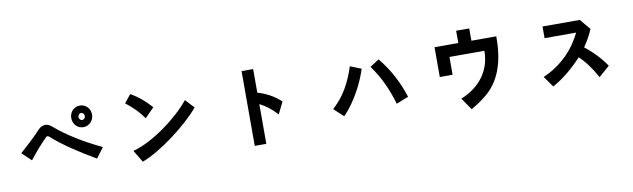

<svg xmlns="http://www.w3.org/2000/svg" viewBox="-44 -1224 6089 1846"><g transform="rotate(-10 3000.0 -301.5)"><path d="M772 -499Q772 -513 763 -523.5Q754 -534 741 -534Q729 -534 719.5 -523.5Q710 -513 710 -499Q710 -485 719.5 -475Q729 -465 741 -465Q754 -465 763 -475.5Q772 -486 772 -499ZM817 -75Q764 -105 707 -140.5Q650 -176 594.5 -213.5Q539 -251 490 -288.5Q441 -326 404 -359Q393 -370 382 -370Q378 -370 374 -366.5Q370 -363 367 -360Q332 -325 291.5 -280Q251 -235 198 -167L108 -252Q145 -285 174 -312Q203 -339 228 -362Q253 -385 273 -406Q293 -427 313 -448Q330 -466 347.5 -473Q365 -480 382 -481Q396 -481 413.5 -473.5Q431 -466 449 -450Q489 -415 539 -379Q589 -343 645.5 -307.5Q702 -272 764.5 -238.5Q827 -205 891 -174ZM843 -499Q843 -479 835 -459.5Q827 -440 812.5 -425.5Q798 -411 780 -403Q762 -395 741 -395Q720 -395 701.5 -403Q683 -411 669 -425.5Q655 -440 647.5 -459.5Q640 -479 640 -499Q640 -523 647.5 -542Q655 -561 669 -575.5Q683 -590 701.5 -598Q720 -606 741 -606Q783 -606 813 -576Q843 -546 843 -499Z M1826 -396Q1774 -335 1703.5 -271.5Q1633 -208 1555 -150Q1477 -92 1396.5 -44Q1316 4 1245 31L1174 -87Q1250 -108 1330.5 -150Q1411 -192 1487 -246Q1563 -300 1630 -361Q1697 -422 1746 -482ZM1345 -376Q1306 -431 1266 -471Q1226 -511 1174 -551L1238 -630Q1291 -601 1340 -560.5Q1389 -520 1435 -467Z M2611 -190Q2568 -236 2528.5 -266.5Q2489 -297 2444 -320V68H2331V-662H2444V-431Q2501 -416 2559.5 -384.5Q2618 -353 2668 -306Z M3472 -484Q3456 -433 3432 -377.5Q3408 -322 3377 -267Q3346 -212 3308.5 -159.5Q3271 -107 3228 -63L3135 -149Q3224 -231 3277.5 -326Q3331 -421 3364 -527ZM3746 -94Q3717 -195 3673 -292Q3629 -389 3559 -487L3648 -544Q3721 -455 3774 -356.5Q3827 -258 3865 -141Z M4801 -566Q4801 -423 4776.5 -322Q4752 -221 4706.5 -146.5Q4661 -72 4595 -18Q4529 36 4446 83L4366 -34Q4510 -93 4587 -200.5Q4664 -308 4664 -449H4323V-275H4198V-566H4430V-686H4558V-566Z M5711 -7Q5673 -77 5631.5 -133Q5590 -189 5546 -230Q5480 -158 5408 -99Q5336 -40 5257 4L5182 -102Q5251 -132 5310 -172.5Q5369 -213 5417 -261Q5465 -309 5501 -362Q5537 -415 5563 -468H5255V-582H5619L5705 -479Q5686 -433 5664.5 -395Q5643 -357 5614 -315Q5667 -274 5719 -220.5Q5771 -167 5817 -100Z"/></g></svg>

Font: NanumGothicCoding
Style: Bold
Weight: 700
Monospace: yes
Designer: Kwon Bruce; Nicolas Noh; Sung-woo Choi; Go-un Cha; Soo-hyun Park;
Foundry: NHN Corporation
Version: Version 2.000;PS 1;hotconv 1.0.49;makeotf.lib2.0.14853